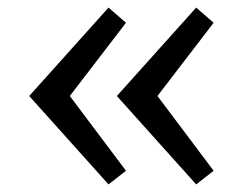

<svg xmlns="http://www.w3.org/2000/svg" viewBox="-20 -529 640 506"><path d="M497 -43 288 -276 497 -509 543 -469 395 -276 543 -79ZM266 -43 57 -276 266 -509 312 -469 164 -276 312 -79Z"/></svg>

Font: Wittgenstein-Italic Regular
Style: Italic
Weight: 400
Italic angle: -11°
Designer: Jörg Drees
Foundry: Jörg Drees
Version: Version 1.000; ttfautohint (v1.8.4.7-5d5b)